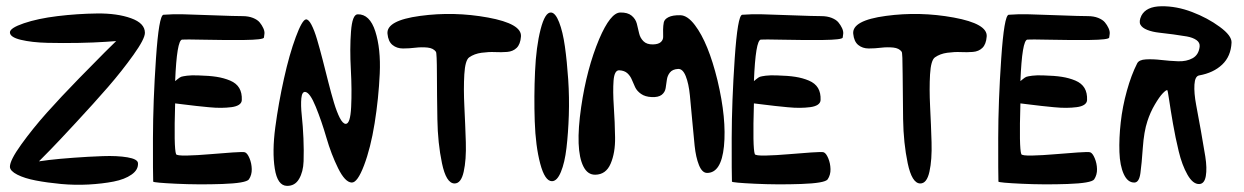

<svg xmlns="http://www.w3.org/2000/svg" viewBox="-20 -606 4037 623"><path d="M12.2 -501Q12.2 -485.4 47.6 -476.8Q83 -468.3 133.8 -467Q184.6 -465.8 235.4 -466.8Q286.1 -467.8 321.3 -470.2L356.9 -472.7Q342.8 -459 319.6 -436Q296.4 -413.1 236.6 -351.8Q176.8 -290.5 131.3 -239.5Q85.9 -188.5 48.8 -137Q11.7 -85.4 12.2 -64.5Q12.7 -51.3 36.1 -39.3Q59.6 -27.3 96.4 -20.3Q133.3 -13.2 178.2 -9Q223.1 -4.9 267.6 -7.3Q312 -9.8 348.4 -16.8Q384.8 -23.9 407 -39.6Q429.2 -55.2 427.7 -76.7Q426.8 -89.8 393.6 -95.5Q360.4 -101.1 313.2 -99.4Q266.1 -97.7 219 -94.2Q171.9 -90.8 139.2 -86.9L106.4 -82.5Q120.6 -96.7 143.8 -120.4Q167 -144 226.1 -207.8Q285.2 -271.5 330.6 -323.7Q376 -376 413.1 -428Q450.2 -480 450.2 -499.5Q450.2 -530.8 405 -546.9Q359.9 -563 295.4 -562.3Q231 -561.5 166.7 -553.7Q102.5 -545.9 57.4 -530.5Q12.2 -515.1 12.2 -501Z M548.3 -270.5Q543.9 -125 551.3 -106Q552.7 -100.6 586.7 -101.3Q620.6 -102.1 659.7 -105.5Q698.7 -108.9 734.4 -111.3Q770 -113.8 774.9 -111.8Q782.7 -108.9 789.6 -92.5Q796.4 -76.2 796.9 -57.4Q797.4 -38.6 787.6 -23.9Q778.3 -11.7 701.4 -9Q624.5 -6.3 552 -9.8Q479.5 -13.2 477.1 -16.6Q476.1 -39.1 476.3 -158.2Q476.6 -277.3 486.1 -416.5Q495.6 -555.7 510.3 -558.1Q539.6 -560.5 576.2 -559.6Q612.8 -558.6 677 -556.2Q741.2 -553.7 766.6 -553.7Q786.1 -553.7 800.8 -547.9Q815.4 -542 822.5 -533.4Q829.6 -524.9 834.2 -514.9Q838.9 -504.9 838.1 -496.8Q837.4 -488.8 836.4 -483.9Q834 -477.1 773.2 -476.3Q712.4 -475.6 645.3 -477.1Q578.1 -478.5 570.8 -477.5Q553.7 -475.1 548.3 -342.8Q548.8 -343.3 556.4 -349.4Q564 -355.5 568.1 -356.9Q572.3 -358.4 586.9 -360.4Q601.6 -362.3 624 -361.3Q659.2 -360.4 682.9 -356.7Q706.5 -353 726.8 -344.5Q747.1 -335.9 756.3 -320.3Q765.6 -304.7 764.6 -281.2Q764.2 -272 755.4 -266.1Q746.6 -260.3 731 -258.3Q715.3 -256.3 697.8 -256.1Q680.2 -255.9 657.5 -258.1Q634.8 -260.3 617.2 -262.2Q599.6 -264.2 578.6 -266.8Q557.6 -269.5 548.3 -270.5Z M911.1 -2.9Q937 -2.4 950.4 -25.4Q963.9 -48.3 965.1 -82.8Q966.3 -117.2 964.6 -157Q962.9 -196.8 959.2 -231Q955.6 -265.1 957.8 -287.1Q960 -309.1 970.7 -307.6Q985.8 -305.7 1004.6 -259.5Q1023.4 -213.4 1039.1 -159.4Q1054.7 -105.5 1077.1 -60.1Q1099.6 -14.6 1121.1 -13.7Q1139.6 -12.7 1161.1 -69.1Q1182.6 -125.5 1195.6 -206.1Q1208.5 -286.6 1212.2 -367.2Q1215.8 -447.8 1197.8 -504.2Q1179.7 -560.5 1140.6 -559.6Q1123 -559.1 1118.9 -503.4Q1114.7 -447.8 1118.4 -380.9Q1122.1 -314 1119.4 -258.8Q1116.7 -203.6 1101.6 -204.1Q1092.3 -204.6 1082.5 -223.6Q1072.8 -242.7 1063.7 -272.7Q1054.7 -302.7 1045.4 -339.4Q1036.1 -376 1026.9 -412.1Q1017.6 -448.2 1008.8 -478Q1000 -507.8 990.5 -525.9Q981 -543.9 972.7 -543Q960.4 -541.5 939.7 -485.6Q918.9 -429.7 901.4 -350.8Q883.8 -272 873.3 -193.1Q862.8 -114.3 871.6 -58.8Q880.4 -3.4 911.1 -2.9Z M1237.3 -496.6Q1239.7 -471.2 1253.7 -460Q1267.6 -448.7 1287.6 -448.7Q1307.6 -448.7 1327.9 -451.2Q1348.1 -453.6 1367.2 -451.7Q1386.2 -449.7 1394.5 -438Q1397.5 -434.1 1397.7 -365.5Q1397.9 -296.9 1399.2 -219.2Q1400.4 -141.6 1414.1 -76.4Q1427.7 -11.2 1454.6 -10.7Q1476.1 -10.3 1484.6 -48.8Q1493.2 -87.4 1491.5 -144.5Q1489.7 -201.7 1486.8 -260Q1483.9 -318.4 1486.6 -364.5Q1489.3 -410.6 1502.4 -419.9Q1519 -431.6 1542.5 -434.8Q1565.9 -438 1586.2 -437Q1606.4 -436 1625.5 -437.5Q1644.5 -439 1656.5 -450.7Q1668.5 -462.4 1670.4 -487.3Q1673.8 -528.8 1563.5 -549.1Q1453.1 -569.3 1343.3 -554.4Q1233.4 -539.6 1237.3 -496.6Z M1768.1 -565.4Q1782.2 -564.5 1794.2 -533.9Q1806.2 -503.4 1813 -455.1Q1819.8 -406.7 1823.7 -348.4Q1827.6 -290 1825.7 -231.9Q1823.7 -173.8 1818.1 -126Q1812.5 -78.1 1800 -48.1Q1787.6 -18.1 1771 -18.1Q1748 -18.1 1732.9 -75Q1717.8 -131.8 1715.1 -212.6Q1712.4 -293.5 1716.1 -374Q1719.7 -454.6 1734.1 -510.7Q1748.5 -566.9 1768.1 -565.4Z M1911.6 -39.1Q1946.3 -39.6 1961.4 -75Q1976.6 -110.4 1975.8 -160.2Q1975.1 -210 1971.7 -260Q1968.3 -310.1 1970.9 -344.5Q1973.6 -378.9 1989.7 -377.9Q2006.3 -377 2015.9 -368.2Q2025.4 -359.4 2030.3 -347.2Q2035.2 -335 2041 -322.8Q2046.9 -310.5 2060.1 -301.3Q2073.2 -292 2094.7 -291Q2116.2 -290 2127 -298.3Q2137.7 -306.6 2139.9 -320.1Q2142.1 -333.5 2143.8 -346.9Q2145.5 -360.4 2153.8 -370.8Q2162.1 -381.3 2180.2 -382.3Q2195.3 -383.3 2205.1 -358.9Q2214.8 -334.5 2218.5 -296.9Q2222.2 -259.3 2226.1 -215.3Q2230 -171.4 2233.9 -133.5Q2237.8 -95.7 2248 -70.3Q2258.3 -44.9 2274.4 -44.9Q2320.3 -44.9 2329.1 -131.3Q2337.9 -220.2 2308.1 -345.2Q2278.3 -467.3 2234.9 -524.4Q2210.9 -556.2 2187.5 -556.6Q2162.6 -557.1 2149.2 -550.3Q2135.7 -543.5 2133.8 -533Q2131.8 -522.5 2131.6 -510.3Q2131.3 -498 2131.8 -487.5Q2132.3 -477.1 2124.5 -469.7Q2116.7 -462.4 2099.1 -461.9Q2078.6 -461.4 2067.9 -472.2Q2057.1 -482.9 2053.7 -498.3Q2050.3 -513.7 2046.4 -529.1Q2042.5 -544.4 2029.5 -555.2Q2016.6 -565.9 1992.7 -565.4Q1960.9 -564.9 1924.3 -479.5Q1883.8 -383.3 1865.7 -258.3Q1845.7 -120.1 1873 -65.9Q1886.7 -38.6 1911.6 -39.1Z M2426.3 -270.5Q2421.9 -125 2429.2 -106Q2430.7 -100.6 2464.6 -101.3Q2498.5 -102.1 2537.6 -105.5Q2576.7 -108.9 2612.3 -111.3Q2647.9 -113.8 2652.8 -111.8Q2660.6 -108.9 2667.5 -92.5Q2674.3 -76.2 2674.8 -57.4Q2675.3 -38.6 2665.5 -23.9Q2656.2 -11.7 2579.3 -9Q2502.4 -6.3 2429.9 -9.8Q2357.4 -13.2 2355 -16.6Q2354 -39.1 2354.2 -158.2Q2354.5 -277.3 2364 -416.5Q2373.5 -555.7 2388.2 -558.1Q2417.5 -560.5 2454.1 -559.6Q2490.7 -558.6 2554.9 -556.2Q2619.1 -553.7 2644.5 -553.7Q2664.1 -553.7 2678.7 -547.9Q2693.4 -542 2700.4 -533.4Q2707.5 -524.9 2712.2 -514.9Q2716.8 -504.9 2716.1 -496.8Q2715.3 -488.8 2714.4 -483.9Q2711.9 -477.1 2651.1 -476.3Q2590.3 -475.6 2523.2 -477.1Q2456.1 -478.5 2448.7 -477.5Q2431.6 -475.1 2426.3 -342.8Q2426.8 -343.3 2434.3 -349.4Q2441.9 -355.5 2446 -356.9Q2450.2 -358.4 2464.8 -360.4Q2479.5 -362.3 2502 -361.3Q2537.1 -360.4 2560.8 -356.7Q2584.5 -353 2604.7 -344.5Q2625 -335.9 2634.3 -320.3Q2643.6 -304.7 2642.6 -281.2Q2642.1 -272 2633.3 -266.1Q2624.5 -260.3 2608.9 -258.3Q2593.3 -256.3 2575.7 -256.1Q2558.1 -255.9 2535.4 -258.1Q2512.7 -260.3 2495.1 -262.2Q2477.5 -264.2 2456.5 -266.8Q2435.5 -269.5 2426.3 -270.5Z M2748.5 -496.6Q2751 -471.2 2764.9 -460Q2778.8 -448.7 2798.8 -448.7Q2818.8 -448.7 2839.1 -451.2Q2859.4 -453.6 2878.4 -451.7Q2897.5 -449.7 2905.8 -438Q2908.7 -434.1 2908.9 -365.5Q2909.2 -296.9 2910.4 -219.2Q2911.6 -141.6 2925.3 -76.4Q2939 -11.2 2965.8 -10.7Q2987.3 -10.3 2995.8 -48.8Q3004.4 -87.4 3002.7 -144.5Q3001 -201.7 2998 -260Q2995.1 -318.4 2997.8 -364.5Q3000.5 -410.6 3013.7 -419.9Q3030.3 -431.6 3053.7 -434.8Q3077.1 -438 3097.4 -437Q3117.7 -436 3136.7 -437.5Q3155.8 -439 3167.7 -450.7Q3179.7 -462.4 3181.6 -487.3Q3185.1 -528.8 3074.7 -549.1Q2964.4 -569.3 2854.5 -554.4Q2744.6 -539.6 2748.5 -496.6Z M3291 -270.5Q3286.6 -125 3293.9 -106Q3295.4 -100.6 3329.3 -101.3Q3363.3 -102.1 3402.3 -105.5Q3441.4 -108.9 3477.1 -111.3Q3512.7 -113.8 3517.6 -111.8Q3525.4 -108.9 3532.2 -92.5Q3539.1 -76.2 3539.6 -57.4Q3540 -38.6 3530.3 -23.9Q3521 -11.7 3444.1 -9Q3367.2 -6.3 3294.7 -9.8Q3222.2 -13.2 3219.7 -16.6Q3218.8 -39.1 3219 -158.2Q3219.2 -277.3 3228.8 -416.5Q3238.3 -555.7 3252.9 -558.1Q3282.2 -560.5 3318.8 -559.6Q3355.5 -558.6 3419.7 -556.2Q3483.9 -553.7 3509.3 -553.7Q3528.8 -553.7 3543.5 -547.9Q3558.1 -542 3565.2 -533.4Q3572.3 -524.9 3576.9 -514.9Q3581.5 -504.9 3580.8 -496.8Q3580.1 -488.8 3579.1 -483.9Q3576.7 -477.1 3515.9 -476.3Q3455.1 -475.6 3387.9 -477.1Q3320.8 -478.5 3313.5 -477.5Q3296.4 -475.1 3291 -342.8Q3291.5 -343.3 3299.1 -349.4Q3306.6 -355.5 3310.8 -356.9Q3314.9 -358.4 3329.6 -360.4Q3344.2 -362.3 3366.7 -361.3Q3401.9 -360.4 3425.5 -356.7Q3449.2 -353 3469.5 -344.5Q3489.7 -335.9 3499 -320.3Q3508.3 -304.7 3507.3 -281.2Q3506.8 -272 3498 -266.1Q3489.3 -260.3 3473.6 -258.3Q3458 -256.3 3440.4 -256.1Q3422.9 -255.9 3400.1 -258.1Q3377.4 -260.3 3359.9 -262.2Q3342.3 -264.2 3321.3 -266.8Q3300.3 -269.5 3291 -270.5Z M3661.1 -13.7Q3676.3 -14.2 3680.4 -44.2Q3684.6 -74.2 3688.2 -126.7Q3691.9 -179.2 3703.1 -212.9Q3712.4 -241.7 3727.1 -266.6Q3741.7 -291.5 3752.7 -303Q3763.7 -314.5 3767.6 -313.5Q3769 -313 3773.7 -281.2Q3778.3 -249.5 3786.1 -204.6Q3793.9 -159.7 3804.7 -115Q3815.4 -70.3 3833 -39.3Q3850.6 -8.3 3871.1 -8.8Q3888.2 -9.3 3892.6 -34.7Q3897 -60.1 3890.9 -98.4Q3884.8 -136.7 3876.7 -181.6Q3868.7 -226.6 3861.3 -265.4Q3854 -304.2 3855.7 -331.5Q3857.4 -358.9 3871.1 -361.3Q3917.5 -369.6 3945.8 -396.5Q3974.1 -423.3 3976.1 -467.8Q3977.1 -490.2 3937.7 -519Q3898.4 -547.9 3847.9 -567.1Q3797.4 -586.4 3748.3 -585.7Q3699.2 -585 3683.6 -555.2Q3674.8 -536.6 3680.4 -526.1Q3686 -515.6 3702.6 -509Q3719.2 -502.4 3741.2 -500Q3763.2 -497.6 3787.1 -494.4Q3811 -491.2 3830.6 -487.8Q3850.1 -484.4 3862.1 -476.1Q3874 -467.8 3872.6 -454.6Q3869.6 -428.2 3849.9 -417.2Q3830.1 -406.2 3802.7 -407.2Q3775.4 -408.2 3748 -411.4Q3720.7 -414.6 3698.2 -413.3Q3675.8 -412.1 3669.9 -400.4Q3650.9 -363.3 3636.5 -311.5Q3622.1 -259.8 3616.5 -208.5Q3610.8 -157.2 3612.3 -112.8Q3613.8 -68.4 3626.5 -40.8Q3639.2 -13.2 3661.1 -13.7Z"/></svg>

Font: Superheroes Libre
Style: Regular
Weight: 400
Version: Version 001.000